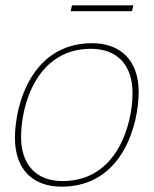

<svg xmlns="http://www.w3.org/2000/svg" viewBox="-20 -686 577 720"><path d="M59 -173C59 -289 116 -503 321 -503C419 -503 477 -443 477 -337C477 -221 420 -7 215 -7C117 -7 59 -67 59 -173ZM36 -169C36 -47 107 14 211 14C440 14 500 -220 500 -341C500 -463 429 -524 325 -524C99 -524 36 -293 36 -169ZM245 -644H475L480 -666H250Z"/></svg>

Font: Nacelle Thin
Style: Italic
Weight: 100
Italic angle: -12°
Designer: Sora Sagano
Foundry: Sora Sagano
Version: Version 1.000;FEAKit 1.0